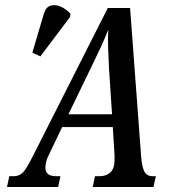

<svg xmlns="http://www.w3.org/2000/svg" viewBox="-20 -746 739 766"><path d="M8 0 17 -43H34Q57 -43 71.5 -58Q86 -73 110 -121L410 -714H499L543 -122Q546 -82 555.5 -62.5Q565 -43 589 -43H602L592 0H350L359 -43H378Q404 -43 420.5 -58.5Q437 -74 437 -107Q437 -111 437 -117Q437 -123 437 -127L430 -239H228L178 -135Q168 -116 164.5 -101.5Q161 -87 161 -77Q161 -43 204 -43H221L212 0ZM345 -480 253 -290H427L415 -471Q413 -515 411.5 -553.5Q410 -592 412 -628Q398 -592 383 -559.5Q368 -527 345 -480ZM141 -521 109 -536 155 -691Q163 -718 182 -723.5Q201 -729 222.5 -719.5Q244 -710 261 -691L260 -679Z"/></svg>

Font: Noto Serif ExtraCondensed Medium
Style: Italic
Weight: 500
Width: 2
Italic angle: -12°
Designer: Monotype Design Team
Foundry: Monotype Imaging Inc.
Version: Version 2.013; ttfautohint (v1.8.4.7-5d5b)